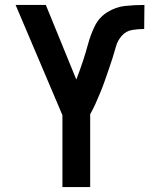

<svg xmlns="http://www.w3.org/2000/svg" viewBox="-20 -755 616 775"><path d="M232 0H344V-294Q356 -315 366 -337.5Q376 -360 385.5 -383Q395 -406 403 -429Q411 -452 419 -475Q427 -498 434.5 -521.5Q442 -545 448.5 -568.5Q455 -592 472 -611Q489 -630 513.5 -634Q538 -638 562 -638L563 -735H561Q523 -735 485 -731Q447 -727 413.5 -706Q380 -685 363 -650.5Q346 -616 336 -579Q326 -542 314 -506Q302 -470 288 -434L165 -735H43L232 -290Z"/></svg>

Font: Iosevka Sparkle Semibold
Style: Regular
Weight: 600
Designer: Belleve Invis
Foundry: Belleve Invis
Version: Version 4.5.0; ttfautohint (v1.8.3)